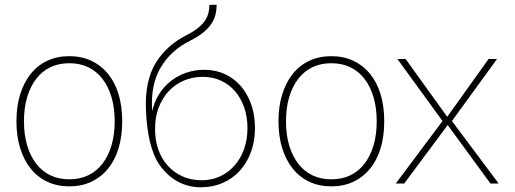

<svg xmlns="http://www.w3.org/2000/svg" viewBox="-20 -781 2191 817"><path d="M275 12Q223 12 181.5 -7.5Q140 -27 111 -63Q82 -99 66 -150Q50 -201 50 -265Q50 -329 66 -380Q82 -431 111 -467Q140 -503 181.5 -522.5Q223 -542 275 -542Q327 -542 368.5 -522.5Q410 -503 439.5 -467Q469 -431 484.5 -380Q500 -329 500 -265Q500 -201 484.5 -150Q469 -99 439.5 -63Q410 -27 368.5 -7.5Q327 12 275 12ZM275 -18Q320 -18 355.5 -35Q391 -52 416 -84.5Q441 -117 454.5 -162.5Q468 -208 468 -265Q468 -322 454.5 -367.5Q441 -413 416 -445.5Q391 -478 355.5 -495Q320 -512 275 -512Q230 -512 194.5 -495Q159 -478 134 -445.5Q109 -413 95.5 -367.5Q82 -322 82 -265Q82 -208 95.5 -162.5Q109 -117 134 -84.5Q159 -52 194.5 -35Q230 -18 275 -18Z M834 16Q781 16 735.5 -9Q690 -34 657 -82Q633 -117 618.5 -176Q604 -235 601 -313Q596 -437 642.5 -513Q689 -589 775 -632Q806 -648 825 -664Q844 -680 854 -696Q864 -712 867.5 -728Q871 -744 871 -760L902 -761Q902 -741 897.5 -721Q893 -701 880.5 -681.5Q868 -662 846.5 -644Q825 -626 791 -609Q706 -567 662.5 -491.5Q619 -416 628 -308Q636 -347 656 -379Q676 -411 705 -434.5Q734 -458 771 -471Q808 -484 849 -484Q897 -484 936.5 -466Q976 -448 1004.5 -415Q1033 -382 1049 -336.5Q1065 -291 1065 -236Q1065 -181 1048 -134.5Q1031 -88 1000.5 -54.5Q970 -21 927.5 -2.5Q885 16 834 16ZM838 -14Q881 -14 916.5 -30.5Q952 -47 978 -76.5Q1004 -106 1018.5 -146.5Q1033 -187 1033 -236Q1033 -284 1019 -324Q1005 -364 980 -393Q955 -422 920 -438Q885 -454 843 -454Q799 -454 762 -438Q725 -422 698 -393Q671 -364 655.5 -324Q640 -284 640 -236Q639 -187 653 -146.5Q667 -106 693.5 -76.5Q720 -47 756.5 -30.5Q793 -14 838 -14Z M1390 12Q1338 12 1296.5 -7.5Q1255 -27 1226 -63Q1197 -99 1181 -150Q1165 -201 1165 -265Q1165 -329 1181 -380Q1197 -431 1226 -467Q1255 -503 1296.5 -522.5Q1338 -542 1390 -542Q1442 -542 1483.5 -522.5Q1525 -503 1554.5 -467Q1584 -431 1599.5 -380Q1615 -329 1615 -265Q1615 -201 1599.5 -150Q1584 -99 1554.5 -63Q1525 -27 1483.5 -7.5Q1442 12 1390 12ZM1390 -18Q1435 -18 1470.5 -35Q1506 -52 1531 -84.5Q1556 -117 1569.5 -162.5Q1583 -208 1583 -265Q1583 -322 1569.5 -367.5Q1556 -413 1531 -445.5Q1506 -478 1470.5 -495Q1435 -512 1390 -512Q1345 -512 1309.5 -495Q1274 -478 1249 -445.5Q1224 -413 1210.5 -367.5Q1197 -322 1197 -265Q1197 -208 1210.5 -162.5Q1224 -117 1249 -84.5Q1274 -52 1309.5 -35Q1345 -18 1390 -18Z M1664 0 1863 -266 1671 -530H1706L1883 -284L2059 -530H2095L1903 -266L2102 0H2067L1885 -249L1700 0Z"/></svg>

Font: Geist Thin
Style: Regular
Weight: 400
Designer: Basement.studio, Andrés Briganti, Mateo Zaragoza
Foundry: Basement.studio, Vercel, Andrés Briganti, Guido Ferreyra, Mateo Zaragoza
Version: Version 1.401